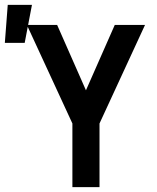

<svg xmlns="http://www.w3.org/2000/svg" viewBox="-80 -773 650 793"><path d="M219 0V-263L31 -670H156L275 -400L394 -670H519L331 -263V0ZM-60 -596 -48 -753H52L22 -596Z"/></svg>

Font: Lode
Style: Bold
Weight: 700
Monospace: yes
Designer: Belleve Invis
Foundry: Belleve Invis
Version: Version 29.2.0; ttfautohint (v1.8.3)